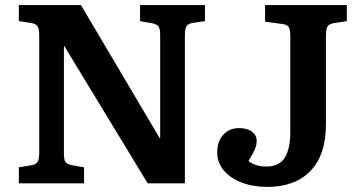

<svg xmlns="http://www.w3.org/2000/svg" viewBox="-20 -720 1412 754"><path d="M54 0V-63L103 -71Q121 -74 127.5 -84Q134 -94 134 -122V-582Q134 -607 127.5 -617Q121 -627 101 -630L54 -637V-700H298L608 -176L609 -181V-582Q609 -607 602.5 -616Q596 -625 576 -629L530 -637V-700H785V-637L737 -630Q718 -627 712 -616.5Q706 -606 706 -579V0H560L232 -540L231 -534V-118Q231 -92 237.5 -83.5Q244 -75 263 -71L310 -63V0ZM1030 14Q974 14 929.5 -3Q885 -20 859 -50.5Q833 -81 833 -121Q833 -165 857 -191Q881 -217 918 -217Q951 -217 969.5 -203Q988 -189 988 -167Q988 -151 981 -134Q974 -117 956 -88Q982 -66 1027 -66Q1076 -66 1098 -100.5Q1120 -135 1120 -201V-578Q1120 -604 1113.5 -614Q1107 -624 1087 -626L1021 -635V-700H1342V-637L1290 -629Q1273 -626 1266.5 -616.5Q1260 -607 1260 -579V-232Q1260 -112 1199.5 -49Q1139 14 1030 14Z"/></svg>

Font: Literata 12pt SemiBold
Style: Regular
Weight: 600
Designer: Latin by Veronika Burian and Jose Scaglione. Greek by Irene Vlachou. Cyrillic by Vera Evstafieva.
Foundry: TypeTogether
Version: Version 3.002